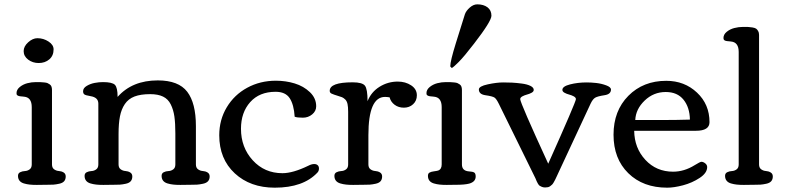

<svg xmlns="http://www.w3.org/2000/svg" viewBox="-20 -847 3597 880"><path d="M88.4 -612.8Q88.4 -634.3 109.1 -653.1Q129.9 -671.9 151.4 -671.9Q179.2 -671.9 202.4 -656.7Q225.6 -641.6 225.6 -620.6Q225.6 -591.8 206.1 -575Q186.5 -558.1 157.2 -558.1Q129.9 -558.1 109.1 -573.7Q88.4 -589.4 88.4 -612.8ZM62.5 -41Q62.5 -52.7 72.3 -57.6Q82 -62.5 94 -63Q106 -63.5 115.7 -70.6Q125.5 -77.6 125.5 -93.3V-356Q125.5 -400.4 90.8 -403.8Q87.4 -404.3 82 -404.8Q76.7 -405.3 74.2 -405.5Q71.8 -405.8 68.1 -406.5Q64.5 -407.2 62.7 -408.2Q61 -409.2 59.1 -410.6Q57.1 -412.1 56.4 -414.3Q55.7 -416.5 55.7 -419.9Q55.7 -436 70.6 -448.2Q85.4 -460.4 105.2 -465.6Q125 -470.7 144.5 -470.7Q158.2 -470.7 165 -470.5Q171.9 -470.2 182.4 -469.2Q192.9 -468.3 197.8 -466.1Q202.6 -463.9 208.3 -460Q213.9 -456.1 216.1 -449.5Q218.3 -442.9 218.3 -434.1V-93.3Q218.3 -78.1 228 -71Q237.8 -64 249.8 -63.2Q261.7 -62.5 271.5 -56.6Q281.2 -50.8 281.2 -38.1Q281.2 -24.9 274.2 -16.6Q267.1 -8.3 251.7 -4.9Q236.3 -1.5 224.4 -0.7Q212.4 0 190.4 0Q183.6 0 169.7 0.2Q155.8 0.5 148.4 0.5Q129.4 0.5 116 -1Q102.5 -2.4 89.4 -6.3Q76.2 -10.3 69.3 -19Q62.5 -27.8 62.5 -41Z M360.8 -428.7Q360.8 -443.4 377.7 -453.4Q394.5 -463.4 414.1 -467Q433.6 -470.7 451.7 -470.7Q494.1 -470.7 506.6 -458.3Q519 -445.8 519 -402.8Q585.9 -478.5 703.1 -478.5Q798.3 -478.5 838.1 -426.5Q877.9 -374.5 877.9 -269V-93.3Q877.9 -78.1 887.7 -71Q897.5 -64 909.4 -63.2Q921.4 -62.5 931.2 -56.6Q940.9 -50.8 940.9 -38.1Q940.9 -24.9 933.6 -16.6Q926.3 -8.3 910.6 -4.9Q895 -1.5 882.8 -0.7Q870.6 0 848.6 0Q841.8 0 827.9 0.2Q814 0.5 806.6 0.5Q787.6 0.5 774.2 -1Q760.7 -2.4 747.6 -6.3Q734.4 -10.3 727.5 -19Q720.7 -27.8 720.7 -41Q720.7 -52.7 730.5 -57.6Q740.2 -62.5 752.2 -63Q764.2 -63.5 773.9 -70.6Q783.7 -77.6 783.7 -93.3V-235.4Q783.7 -282.2 779.3 -313Q774.9 -343.8 762.7 -368.4Q750.5 -393.1 727.3 -404.3Q704.1 -415.5 668.5 -415.5Q625 -415.5 596.7 -404.8Q568.4 -394 552.2 -370.1Q536.1 -346.2 529.8 -313.7Q523.4 -281.2 523.4 -232.9V-93.3Q523.4 -78.1 533.2 -71Q543 -64 554.9 -63.2Q566.9 -62.5 576.7 -56.6Q586.4 -50.8 586.4 -38.1Q586.4 -24.9 579.3 -16.6Q572.3 -8.3 556.9 -4.9Q541.5 -1.5 529.5 -0.7Q517.6 0 495.6 0Q488.8 0 474.9 0.2Q460.9 0.5 453.6 0.5Q434.6 0.5 421.1 -1Q407.7 -2.4 394.5 -6.3Q381.3 -10.3 374.5 -19Q367.7 -27.8 367.7 -41Q367.7 -52.7 377.4 -57.6Q387.2 -62.5 399.2 -63Q411.1 -63.5 420.9 -70.6Q430.7 -77.6 430.7 -93.3V-372.1Q430.7 -400.4 395.5 -406.2Q371.1 -410.2 366 -414.8Q360.8 -419.4 360.8 -428.7Z M1244.6 -477.1Q1289.6 -477.1 1330.6 -464.6Q1371.6 -452.1 1400.4 -424.6Q1429.2 -397 1429.2 -359.9Q1429.2 -337.9 1410.9 -322.8Q1392.6 -307.6 1368.2 -307.6Q1341.8 -307.6 1330.6 -312Q1327.1 -367.2 1307.9 -396.7Q1288.6 -426.3 1243.2 -426.3Q1168.9 -426.3 1126.7 -378.9Q1084.5 -331.5 1084.5 -256.8Q1084.5 -171.4 1138.4 -112.3Q1192.4 -53.2 1274.4 -53.2Q1322.8 -53.2 1393.1 -87.4Q1408.2 -95.2 1419.9 -95.2Q1430.2 -95.2 1436 -89.8Q1441.9 -84.5 1441.9 -74.7Q1441.9 -63.5 1435.1 -56.2Q1370.1 13.2 1239.3 13.2Q1127 13.2 1055.9 -52.7Q984.9 -118.7 984.9 -227.1Q984.9 -297.9 1019.3 -355.2Q1053.7 -412.6 1113 -444.8Q1172.4 -477.1 1244.6 -477.1Z M1664.6 -383.3Q1681.2 -425.3 1719.5 -449.2Q1757.8 -473.1 1803.2 -473.1Q1838.4 -473.1 1864.5 -455.8Q1890.6 -438.5 1890.6 -410.2Q1890.6 -385.3 1873.5 -369.4Q1856.4 -353.5 1831.1 -353.5Q1806.6 -353.5 1788.8 -366.7Q1771 -379.9 1765.6 -400.9Q1752.9 -402.8 1744.6 -402.8Q1668.5 -402.8 1668.5 -227.5V-93.3Q1668.5 -78.1 1678.2 -71Q1688 -64 1700 -63.2Q1711.9 -62.5 1721.7 -56.6Q1731.4 -50.8 1731.4 -38.1Q1731.4 -24.9 1724.4 -16.6Q1717.3 -8.3 1701.9 -4.9Q1686.5 -1.5 1674.6 -0.7Q1662.6 0 1640.6 0Q1633.8 0 1619.9 0.2Q1606 0.5 1598.6 0.5Q1579.6 0.5 1566.2 -1Q1552.7 -2.4 1539.6 -6.3Q1526.4 -10.3 1519.5 -19Q1512.7 -27.8 1512.7 -41Q1512.7 -52.7 1522.5 -57.6Q1532.2 -62.5 1544.2 -63Q1556.2 -63.5 1565.9 -70.6Q1575.7 -77.6 1575.7 -93.3V-334.5Q1575.7 -356.9 1572.8 -370.4Q1569.8 -383.8 1562.3 -391.1Q1554.7 -398.4 1547.6 -401.4Q1540.5 -404.3 1525.4 -408.7Q1510.3 -413.1 1499.5 -418Q1491.2 -421.9 1491.2 -430.7Q1491.2 -469.7 1596.2 -469.7Q1640.6 -469.7 1652.6 -454.3Q1664.6 -439 1664.6 -383.3Z M2167.5 -827.1Q2196.3 -827.1 2214.4 -813.5Q2232.4 -799.8 2232.4 -774.9Q2232.4 -750 2152.8 -647Q2107.4 -587.9 2082.5 -563Q2058.6 -539.1 2050.8 -535.2L2043.9 -542V-544.4Q2043.9 -566.9 2068.8 -647.5Q2106 -767.6 2110.8 -781.7Q2116.2 -797.4 2133.1 -812.3Q2149.9 -827.1 2167.5 -827.1ZM2023.4 -470.7Q2037.1 -470.7 2043.9 -470.5Q2050.8 -470.2 2061.3 -469.2Q2071.8 -468.3 2076.7 -466.1Q2081.5 -463.9 2087.2 -460Q2092.8 -456.1 2095 -449.5Q2097.2 -442.9 2097.2 -434.1V-93.3Q2097.2 -64 2128.9 -61.5Q2147 -60.5 2153.6 -56.2Q2160.2 -51.8 2160.2 -38.1Q2160.2 -13.7 2130.4 -5.4Q2109.9 0 2069.3 0Q2062.5 0 2048.6 0.2Q2034.7 0.5 2027.3 0.5Q2008.3 0.5 1994.9 -1Q1981.4 -2.4 1968.3 -6.3Q1955.1 -10.3 1948.2 -19Q1941.4 -27.8 1941.4 -41Q1941.4 -51.8 1948.5 -55.9Q1955.6 -60.1 1969.2 -61.8Q1982.9 -63.5 1988.3 -65.4Q2004.4 -71.3 2004.4 -93.3V-356Q2004.4 -400.4 1969.7 -403.8Q1966.3 -404.3 1960.9 -404.8Q1955.6 -405.3 1953.1 -405.5Q1950.7 -405.8 1947 -406.5Q1943.4 -407.2 1941.7 -408.2Q1939.9 -409.2 1938 -410.6Q1936 -412.1 1935.3 -414.3Q1934.6 -416.5 1934.6 -419.9Q1934.6 -436 1949.5 -448.2Q1964.4 -460.4 1984.1 -465.6Q2003.9 -470.7 2023.4 -470.7Z M2557.6 -435.1Q2557.6 -451.2 2592.8 -460.2Q2627.9 -469.2 2669.4 -469.2Q2689.5 -469.2 2713.1 -466.6Q2736.8 -463.9 2758.5 -455.8Q2780.3 -447.8 2780.3 -436.5Q2780.3 -415 2750.5 -410.6Q2718.8 -405.8 2707.8 -399.2Q2696.8 -392.6 2687 -372.1L2540.5 -57.6Q2538.1 -52.2 2532.5 -40.3Q2526.9 -28.3 2524.9 -24.2Q2522.9 -20 2518.3 -12Q2513.7 -3.9 2510.5 -1Q2507.3 2 2502.2 5.9Q2497.1 9.8 2491.5 11Q2485.8 12.2 2478.5 12.2Q2470.2 12.2 2463.6 9.5Q2457 6.8 2453.4 4.4Q2449.7 2 2445.3 -5.6Q2440.9 -13.2 2439.7 -16.4Q2438.5 -19.5 2434.1 -29.8L2266.6 -370.6Q2255.4 -393.6 2246.6 -399.7Q2237.8 -405.8 2204.6 -410.6Q2174.8 -415 2174.8 -437Q2174.8 -451.7 2215.6 -460.4Q2256.3 -469.2 2286.6 -469.2Q2307.1 -469.2 2326.7 -468.3Q2346.2 -467.3 2371.1 -464.1Q2396 -460.9 2411.1 -453.4Q2426.3 -445.8 2426.3 -435.1Q2426.3 -427.2 2416.5 -421.9Q2406.7 -416.5 2395.3 -413.6Q2383.8 -410.6 2374 -405.3Q2364.3 -399.9 2364.3 -392.6Q2364.3 -376 2492.7 -96.7Q2619.6 -380.4 2619.6 -392.6Q2619.6 -399.9 2609.9 -405.3Q2600.1 -410.6 2588.6 -413.6Q2577.1 -416.5 2567.4 -421.9Q2557.6 -427.2 2557.6 -435.1Z M3033.7 -476.6Q3117.2 -476.6 3174.6 -422.6Q3231.9 -368.7 3231.9 -287.1Q3231.9 -247.6 3169.4 -247.6H2886.7Q2887.7 -168.5 2938 -114.3Q2988.3 -60.1 3064.9 -60.1Q3115.7 -60.1 3163.6 -89.8Q3189 -105.5 3194.8 -105.5Q3203.1 -105.5 3212.2 -98.4Q3221.2 -91.3 3221.2 -81.1Q3221.2 -54.2 3186.8 -31.5Q3152.3 -8.8 3110.8 2.2Q3069.3 13.2 3038.1 13.2Q2927.2 13.2 2859.6 -53.2Q2792 -119.6 2792 -229.5Q2792 -339.4 2860.1 -408Q2928.2 -476.6 3033.7 -476.6ZM3142.1 -298.8Q3141.1 -355 3112.8 -390.1Q3084.5 -425.3 3031.2 -425.3Q2975.6 -425.3 2934.8 -386.2Q2894 -347.2 2891.6 -296.9H3005.9Q3082 -296.9 3142.1 -298.8Z M3522 -38.1Q3522 -24.9 3514.9 -16.6Q3507.8 -8.3 3492.4 -4.9Q3477.1 -1.5 3465.1 -0.7Q3453.1 0 3431.2 0Q3424.3 0 3410.4 0.2Q3396.5 0.5 3389.2 0.5Q3370.1 0.5 3356.7 -1Q3343.3 -2.4 3330.1 -6.3Q3316.9 -10.3 3310.1 -19Q3303.2 -27.8 3303.2 -41Q3303.2 -52.7 3313 -57.6Q3322.8 -62.5 3334.5 -63Q3346.2 -63.5 3356 -70.6Q3365.7 -77.6 3365.7 -93.3V-608.9Q3365.7 -653.3 3330.6 -656.7Q3327.1 -657.2 3321.8 -657.7Q3316.4 -658.2 3314 -658.4Q3311.5 -658.7 3307.9 -659.4Q3304.2 -660.2 3302.5 -661.1Q3300.8 -662.1 3299.1 -663.6Q3297.4 -665 3296.6 -667.2Q3295.9 -669.4 3295.9 -672.9Q3295.9 -689 3310.8 -701.2Q3325.7 -713.4 3345.5 -718.5Q3365.2 -723.6 3384.8 -723.6Q3401.4 -723.6 3409.2 -723.4Q3417 -723.1 3428.7 -721.2Q3440.4 -719.2 3445.6 -715.6Q3450.7 -711.9 3454.8 -704.8Q3459 -697.8 3459 -687V-93.3Q3459 -78.1 3468.8 -71Q3478.5 -64 3490.5 -63.2Q3502.4 -62.5 3512.2 -56.6Q3522 -50.8 3522 -38.1Z"/></svg>

Font: Corben
Style: Regular
Weight: 400
Designer: vernon adams
Foundry: vernon adams
Version: Version 1.100